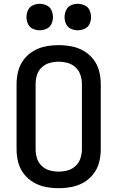

<svg xmlns="http://www.w3.org/2000/svg" viewBox="-20 -980 616 1008"><path d="M288 8Q322 8 356 1.5Q390 -5 420 -22.5Q450 -40 471 -67.5Q492 -95 500.5 -128.5Q509 -162 509 -197V-539Q509 -573 500.5 -606.5Q492 -640 471 -667.5Q450 -695 420 -712.5Q390 -730 356 -736.5Q322 -743 288 -743Q254 -743 220 -736.5Q186 -730 156 -712.5Q126 -695 105 -667.5Q84 -640 75.5 -606.5Q67 -573 67 -539V-197Q67 -162 75.5 -128.5Q84 -95 105 -67.5Q126 -40 156 -22.5Q186 -5 220 1.5Q254 8 288 8ZM288 -79Q264 -79 240.5 -85.5Q217 -92 199 -109Q181 -126 174 -149.5Q167 -173 167 -197V-539Q167 -563 174 -586Q181 -609 199 -626Q217 -643 240.5 -649.5Q264 -656 288 -656Q312 -656 335.5 -649.5Q359 -643 377 -626Q395 -609 402.5 -586Q410 -563 410 -539V-197Q410 -173 402.5 -149.5Q395 -126 377 -109Q359 -92 335.5 -85.5Q312 -79 288 -79ZM388 -821Q407 -821 424.5 -829Q442 -837 450 -854Q458 -871 458 -890Q458 -909 450 -926.5Q442 -944 424.5 -952Q407 -960 388 -960Q369 -960 352 -952Q335 -944 327 -926.5Q319 -909 319 -890Q319 -871 327 -854Q335 -837 352 -829Q369 -821 388 -821ZM188 -821Q207 -821 224.5 -829Q242 -837 250 -854Q258 -871 258 -890Q258 -909 250 -926.5Q242 -944 224.5 -952Q207 -960 188 -960Q169 -960 152 -952Q135 -944 127 -926.5Q119 -909 119 -890Q119 -871 127 -854Q135 -837 152 -829Q169 -821 188 -821Z"/></svg>

Font: Iosevka Sparkle Medium
Style: Regular
Weight: 500
Designer: Belleve Invis
Foundry: Belleve Invis
Version: Version 4.5.0; ttfautohint (v1.8.3)